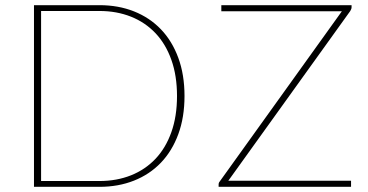

<svg xmlns="http://www.w3.org/2000/svg" viewBox="-20 -723 1423 743"><path d="M694 -351.5Q694 -269 670 -203.8Q646 -138.5 602.5 -93.2Q559 -48 498.5 -24Q438 0 365 0H111.5V-703H365Q438 -703 498.5 -679Q559 -655 602.5 -609.8Q646 -564.5 670 -499.2Q694 -434 694 -351.5ZM665 -351.5Q665 -430 643.2 -491.2Q621.5 -552.5 581.8 -594.5Q542 -636.5 486.8 -658.5Q431.5 -680.5 365 -680.5H139V-22.5H365Q431.5 -22.5 486.8 -44.5Q542 -66.5 581.8 -108.5Q621.5 -150.5 643.2 -211.8Q665 -273 665 -351.5ZM1340.5 -695Q1340.5 -688.5 1335.5 -680.5L863.5 -23.5H1338.5V0H826V-8.5Q826 -12.5 827 -15.2Q828 -18 830.5 -21L1303 -679.5H836.5V-703H1340.5Z"/></svg>

Font: Lato ExtraLight
Style: Regular
Weight: 275
Designer: Lukasz Dziedzic with Adam Twardoch and Botio Nikoltchev
Foundry: tyPoland Lukasz Dziedzic
Version: Version 2.015; 2015-08-06; http://www.latofonts.com/